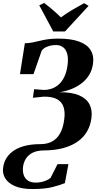

<svg xmlns="http://www.w3.org/2000/svg" viewBox="-69 -1012 664 1298"><path d="M149 266Q78.5 266 32.8 246.5Q-13 227 -33.2 194.2Q-53.5 161.5 -48 121.5Q-42.5 81.5 -22.2 51.8Q-2 22 30.8 2Q63.5 -18 107 -27.8Q150.5 -37.5 202.5 -37.5Q251 -37.5 284.5 -56.2Q318 -75 338 -111.8Q358 -148.5 365 -203Q372 -252 361.2 -287Q350.5 -322 317.8 -340.8Q285 -359.5 225.5 -358.5L153.5 -351L161.5 -409L226.5 -404Q254 -404 279.8 -412.5Q305.5 -421 327.8 -440.5Q350 -460 365.5 -491.8Q381 -523.5 387.5 -569.5Q394 -618 385.2 -648.5Q376.5 -679 356.8 -693.2Q337 -707.5 310.5 -707.5Q278 -707.5 251.8 -697.2Q225.5 -687 213 -670L157.5 -511H66L99 -719.5Q128.5 -720.5 153 -725.5Q177.5 -730.5 202 -736.5Q226.5 -742.5 255.8 -746.8Q285 -751 324.5 -751Q411.5 -751 466 -731Q520.5 -711 544 -672.5Q567.5 -634 559.5 -579.5Q553.5 -537 532.8 -504Q512 -471 480.8 -447.5Q449.5 -424 411.5 -409.2Q373.5 -394.5 334 -388.5Q416 -389 466 -367.5Q516 -346 536.2 -306.2Q556.5 -266.5 549 -213Q542.5 -163.5 519.5 -123.5Q496.5 -83.5 456.5 -55.2Q416.5 -27 359.5 -11.2Q302.5 4.5 226.5 5Q181.5 5.5 152 20.2Q122.5 35 107 59.2Q91.5 83.5 87 113.5Q83 146 91.2 170.8Q99.5 195.5 120 209Q140.5 222.5 172.5 222.5Q193.5 222.5 212.2 218.2Q231 214 246.5 206.8Q262 199.5 273 190.5L320 97.5H393.5L369.5 226Q338.5 239 286.5 252.5Q234.5 266 149 266ZM291 -799.5 196.5 -976 229.5 -992Q260 -969 289 -944Q318 -919 343 -894.5Q378.5 -921 419.2 -945Q460 -969 499.5 -990.5L530 -972.5L370.5 -799.5Z"/></svg>

Font: Merriweather 96pt ExtraBold
Style: Italic
Weight: 800
Italic angle: -7.8°
Version: Version 2.101